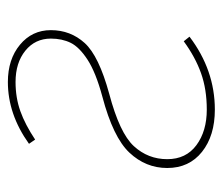

<svg xmlns="http://www.w3.org/2000/svg" viewBox="-60 -510 579 500"><g transform="rotate(-90 230.0 -259.5)"><path d="M402 -417Q402 -366 368.5 -329Q335 -292 236 -265Q134 -238 100 -201Q66 -164 66 -114Q66 -65 102.5 -38Q139 -11 195 -11Q248 -11 290 -26Q332 -41 373 -71L385 -56Q298 10 195 10Q127 10 85 -23.5Q43 -57 43 -114Q43 -170 83 -212.5Q123 -255 229 -283Q292 -300 325 -321.5Q358 -343 369 -365.5Q380 -388 380 -417Q380 -458 348.5 -483.5Q317 -509 267 -509Q226 -509 191 -496.5Q156 -484 117 -458L106 -474Q183 -529 267 -529Q326 -529 364 -497.5Q402 -466 402 -417Z"/></g></svg>

Font: FiraGO Thin
Style: Italic
Weight: 100
Italic angle: -8°
Designer: bBox Type GmbH
Foundry: bBox Type GmbH
Version: Version 1.001